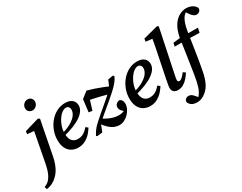

<svg xmlns="http://www.w3.org/2000/svg" viewBox="-189 -1336 2728 2168"><g transform="rotate(-30 1175.0 -252.0)"><path d="M-74 241 -83 208Q-66 201 -52.5 193.5Q-39 186 -27.5 175.5Q-16 165 -6 151Q8 133 20 108Q32 83 42.5 45.5Q53 8 63 -47L134 -421L168 -396L43 -407L49 -444L236 -499L257 -486L171 -44Q161 7 146 47Q131 87 111.5 118Q92 149 66 173Q39 200 4 218Q-31 236 -74 241ZM233 -609Q206 -609 187.5 -626Q169 -643 169 -671Q169 -702 191 -724Q213 -746 242 -746Q270 -746 287.5 -728.5Q305 -711 305 -684Q305 -653 283.5 -631Q262 -609 233 -609Z M473 14Q424 14 386 -7.5Q348 -29 327 -71.5Q306 -114 306 -175Q306 -239 328 -297Q350 -355 388.5 -400.5Q427 -446 478.5 -472.5Q530 -499 589 -499Q647 -499 679 -471.5Q711 -444 711 -398Q711 -367 692.5 -336Q674 -305 633.5 -275.5Q593 -246 528.5 -220Q464 -194 371 -172L369 -210Q463 -233 516.5 -265Q570 -297 593 -331Q616 -365 616 -395Q616 -421 603.5 -434.5Q591 -448 570 -448Q547 -448 519.5 -428.5Q492 -409 468 -374Q444 -339 429 -295Q414 -251 414 -203Q414 -135 441.5 -104Q469 -73 517 -73Q548 -73 572.5 -83.5Q597 -94 617 -111.5Q637 -129 652 -148L681 -126Q665 -100 644 -74.5Q623 -49 596.5 -29Q570 -9 539.5 2.5Q509 14 473 14Z M1001 26Q968 26 936 13Q904 0 872 -29Q840 -58 806 -107L842 -151Q885 -122 922 -105Q959 -88 990.5 -81Q1022 -74 1050 -74Q1069 -74 1085.5 -77.5Q1102 -81 1116.5 -87.5Q1131 -94 1143 -102L1142 -75L1127 -81Q1100 -105 1088.5 -121.5Q1077 -138 1077 -157Q1077 -184 1094.5 -200.5Q1112 -217 1136 -219Q1157 -212 1167 -194.5Q1177 -177 1177 -153Q1177 -121 1162 -89Q1147 -57 1121.5 -31Q1096 -5 1065 10.5Q1034 26 1001 26ZM788 0 719 8 707 -1Q722 -31 742 -59.5Q762 -88 798 -121Q835 -155 873.5 -188Q912 -221 951.5 -254Q991 -287 1029.5 -321Q1068 -355 1105 -391L1146 -485L1211 -496L1225 -484Q1215 -455 1187.5 -420Q1160 -385 1116 -345Q1080 -312 1043.5 -281Q1007 -250 970 -219.5Q933 -189 897.5 -158.5Q862 -128 826 -96ZM768 -274 788 -435 870 -499Q917 -486 961 -471Q1005 -456 1049 -439Q1093 -422 1137 -401L1077 -334Q1033 -347 991 -357.5Q949 -368 905.5 -377.5Q862 -387 812 -397L870 -448L814 -267Z M1411 14Q1362 14 1324 -7.5Q1286 -29 1265 -71.5Q1244 -114 1244 -175Q1244 -239 1266 -297Q1288 -355 1326.5 -400.5Q1365 -446 1416.5 -472.5Q1468 -499 1527 -499Q1585 -499 1617 -471.5Q1649 -444 1649 -398Q1649 -367 1630.5 -336Q1612 -305 1571.5 -275.5Q1531 -246 1466.5 -220Q1402 -194 1309 -172L1307 -210Q1401 -233 1454.5 -265Q1508 -297 1531 -331Q1554 -365 1554 -395Q1554 -421 1541.5 -434.5Q1529 -448 1508 -448Q1485 -448 1457.5 -428.5Q1430 -409 1406 -374Q1382 -339 1367 -295Q1352 -251 1352 -203Q1352 -135 1379.5 -104Q1407 -73 1455 -73Q1486 -73 1510.5 -83.5Q1535 -94 1555 -111.5Q1575 -129 1590 -148L1619 -126Q1603 -100 1582 -74.5Q1561 -49 1534.5 -29Q1508 -9 1477.5 2.5Q1447 14 1411 14Z M1769 14Q1736 14 1716.5 -3.5Q1697 -21 1697 -54Q1697 -71 1701 -93Q1705 -115 1711 -149L1773 -453Q1784 -505 1794 -556.5Q1804 -608 1812 -661L1849 -628L1724 -643L1730 -680L1921 -730L1940 -720L1820 -144Q1816 -125 1814 -112Q1812 -99 1812 -90Q1812 -79 1818 -73Q1824 -67 1834 -67Q1849 -67 1868.5 -83.5Q1888 -100 1915 -135L1945 -114Q1924 -81 1898 -51.5Q1872 -22 1840 -4Q1808 14 1769 14Z M1890 242Q1860 242 1838 234Q1816 226 1802 211Q1788 196 1782 176Q1785 155 1799.5 142Q1814 129 1835 129Q1852 129 1864.5 135Q1877 141 1888.5 152Q1900 163 1912 178L1935 208L1930 209H1919L1916 208Q1928 196 1940 181Q1952 166 1963 145Q1974 124 1982 98Q1990 72 1998 38Q2006 4 2013 -41Q2030 -147 2045.5 -253Q2061 -359 2077 -468Q2089 -545 2113 -597.5Q2137 -650 2169 -681.5Q2201 -713 2237 -727.5Q2273 -742 2308 -742Q2341 -742 2367.5 -731.5Q2394 -721 2411.5 -704Q2429 -687 2433 -667Q2430 -645 2414.5 -632Q2399 -619 2381 -619Q2358 -619 2340.5 -632Q2323 -645 2304 -672L2274 -717L2280 -723H2306L2309 -717Q2289 -708 2271.5 -694.5Q2254 -681 2239.5 -657Q2225 -633 2212.5 -594Q2200 -555 2191 -496Q2173 -384 2156 -268.5Q2139 -153 2118 -45Q2109 7 2096 49Q2083 91 2065 123.5Q2047 156 2022 180Q2002 200 1980 214Q1958 228 1935.5 235Q1913 242 1890 242ZM1981 -430 1990 -475 2115 -489V-485H2315L2302 -425L2107 -431Z"/></g></svg>

Font: Source Serif 4 18pt SemiBold
Style: Italic
Weight: 600
Italic angle: -12°
Designer: Frank Grießhammer
Foundry: Adobe Systems Incorporated
Version: Version 4.004;hotconv 1.0.116;makeotfexe 2.5.65601